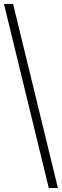

<svg xmlns="http://www.w3.org/2000/svg" viewBox="-20 -828 312 968"><path d="M226 120 0 -808H46L272 120Z"/></svg>

Font: Encode Sans XLt
Style: Regular
Weight: 200
Designer: Multiple Designers
Foundry: Impallari Type
Version: Version 3.002; ttfautohint (v1.8.3) -l 8 -r 50 -G 200 -x 14 